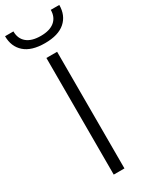

<svg xmlns="http://www.w3.org/2000/svg" viewBox="-288 -1006 831 1055"><g transform="rotate(-30 128.0 -478.5)"><path d="M-44 -957H9Q9 -911 39.5 -885.5Q70 -860 128 -860Q185 -860 215.5 -885.5Q246 -911 246 -957H300Q300 -891 256.5 -852.5Q213 -814 128 -814Q43 -814 -0.5 -852.5Q-44 -891 -44 -957ZM93 -740H161V0H93Z"/></g></svg>

Font: EncodeSans
Style: Light
Weight: 300
Designer: Pablo Impallari, Andres Torresi
Foundry: Pablo Impallari, Andres Torresi
Version: Version 1.000; ttfautohint (v1.4.1)